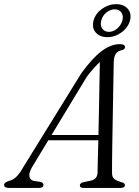

<svg xmlns="http://www.w3.org/2000/svg" viewBox="-44 -926 686 946"><path d="M114 -102.5Q97.5 -74 101 -56Q104.5 -38 123.5 -34.5L154.5 -30Q170 -26.5 170 -15Q170 0 147.5 0H1Q-24 0 -24 -15Q-24 -27 1 -35Q38 -42 71 -103L357 -565.5Q410.5 -639.5 456.5 -674Q502.5 -708.5 546 -708.5Q572 -708.5 572 -694Q572 -682 555 -678.5Q517.5 -672 516.5 -620.5Q516 -599 515.2 -556.2Q514.5 -513.5 513.5 -458.5Q512.5 -403.5 511.5 -344.8Q510.5 -286 509.5 -231.5Q508.5 -177 508.2 -135Q508 -93 508 -72.5Q508 -53.5 519.5 -44Q531 -34.5 557 -27.5Q571.5 -24 571.5 -14Q571.5 0 549.5 0H366.5Q349.5 0 349.5 -13Q349.5 -23 365 -28L405.5 -36.5Q435 -43.5 436.5 -74.5Q437 -96 438 -138.5Q439 -181 440.5 -235H194ZM383.5 -547.5 210 -261H441Q442.5 -326 443.8 -395Q445 -464 446.2 -523.8Q447.5 -583.5 448 -620.5Q436 -609.5 419.8 -591.8Q403.5 -574 383.5 -547.5ZM485 -743Q447.5 -743 427.5 -766.2Q407.5 -789.5 417 -825Q426.5 -859.5 458.8 -882.5Q491 -905.5 528.5 -905.5Q566 -905.5 585.8 -882.2Q605.5 -859 596.5 -825Q587 -790 554.8 -766.5Q522.5 -743 485 -743ZM521.5 -880Q500 -880 480.5 -864.5Q461 -849 455 -825Q448.5 -801 459.8 -785Q471 -769 492.5 -769Q514 -769 533 -785Q552 -801 559 -825Q565 -848.5 554 -864.2Q543 -880 521.5 -880Z"/></svg>

Font: Fraunces 9pt S000 Light
Style: Italic
Weight: 300
Italic angle: -16°
Version: Version 1.000; ttfautohint (v1.8.3)